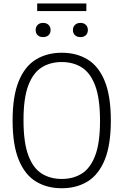

<svg xmlns="http://www.w3.org/2000/svg" viewBox="-20 -1044 691 1074"><path d="M325.5 9Q242.5 9 180.8 -28.8Q119 -66.5 84.8 -150Q50.5 -233.5 50.5 -370Q50.5 -506.5 84.8 -590Q119 -673.5 181 -711.2Q243 -749 325.5 -749Q408.5 -749 470.2 -711.2Q532 -673.5 566 -590Q600 -506.5 600 -370Q600 -233.5 565.8 -150Q531.5 -66.5 469.8 -28.8Q408 9 325.5 9ZM325.5 -43Q390 -43 438 -73.2Q486 -103.5 512.8 -174.5Q539.5 -245.5 539.5 -367.5Q539.5 -492.5 512.8 -564.2Q486 -636 438 -666.5Q390 -697 325.5 -697Q261 -697 213 -666.8Q165 -636.5 138.2 -565.8Q111.5 -495 111.5 -372.5Q111.5 -247.5 138.2 -175.5Q165 -103.5 213 -73.2Q261 -43 325.5 -43ZM430 -836.5Q411 -836.5 399.5 -847Q388 -857.5 388 -876Q388 -894 399.5 -905Q411 -916 430 -916Q449 -916 460.2 -905Q471.5 -894 471.5 -876Q471.5 -857.5 460.2 -847Q449 -836.5 430 -836.5ZM221 -836.5Q202 -836.5 190.8 -847Q179.5 -857.5 179.5 -876Q179.5 -894 190.8 -905Q202 -916 221 -916Q240 -916 251.5 -905Q263 -894 263 -876Q263 -857.5 251.5 -847Q240 -836.5 221 -836.5ZM188 -982V-1024.5H463V-982Z"/></svg>

Font: Encode Sans SemiCondensed SemiCondensed Light
Style: Regular
Weight: 300
Width: 4
Designer: Multiple Designers
Foundry: Impallari Type
Version: Version 3.000; ttfautohint (v1.8.3) -l 8 -r 50 -G 200 -x 14 